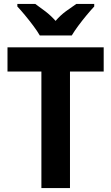

<svg xmlns="http://www.w3.org/2000/svg" viewBox="-20 -954 565 974"><path d="M335 0H190V-591H18V-714H506V-591H335ZM182 -774Q170 -795 149.5 -822.5Q129 -850 107 -876.5Q85 -903 68 -921V-934H159Q182 -918 210 -896.5Q238 -875 262 -848Q286 -876 314.5 -897Q343 -918 367 -934H458V-921Q441 -903 419 -876.5Q397 -850 377 -823Q357 -796 344 -774Z"/></svg>

Font: Noto Sans Gujarati UI SemiCondensed
Style: Bold
Weight: 700
Width: 4
Designer: Jelle Bosma - Monotype Design Team, Universal Thirst
Foundry: Monotype Imaging Inc.
Version: Version 2.106; ttfautohint (v1.8.4.7-5d5b)